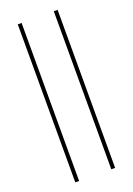

<svg xmlns="http://www.w3.org/2000/svg" viewBox="-157 -884 651 942"><g transform="rotate(-20 169.0 -412.5)"><path d="M253 -825H65V0H253ZM273 -825V0H85V-825Z"/></g></svg>

Font: Hussar Plate
Style: Regular
Weight: 700
Foundry: Cannot Into Space Fonts
Version: Version 0.798247